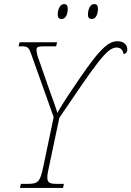

<svg xmlns="http://www.w3.org/2000/svg" viewBox="-20 -921 644 941"><path d="M430 -828C450 -828 460 -851 460 -878C460 -895 454 -901 441 -901C421 -901 411 -873 411 -850C411 -833 418 -828 430 -828ZM282 -828C302 -828 312 -851 312 -878C312 -895 305 -901 294 -901C273 -901 263 -873 263 -850C263 -833 270 -828 282 -828ZM78 0H289L293 -20H258C225 -20 212 -25 212 -51C212 -64 215 -82 221 -108L271 -344C449 -606 503 -688 551 -688C569 -688 581 -680 586 -655C598 -659 604 -667 604 -677C604 -699 590 -719 555 -719C501 -719 450 -657 328 -474C303 -438 276 -394 261 -368C253 -396 237 -439 225 -472L173 -621C162 -650 159 -664 159 -677C159 -690 165 -694 197 -694H255L260 -714H76L71 -694H83C117 -694 121 -690 135 -650L243 -347L193 -108C177 -31 168 -20 118 -20H82Z"/></svg>

Font: Noto Serif SemiCondensed Thin
Style: Italic
Weight: 100
Width: 4
Italic angle: -12°
Designer: Monotype Design Team
Foundry: Monotype Imaging Inc.
Version: Version 2.013